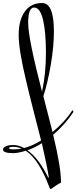

<svg xmlns="http://www.w3.org/2000/svg" viewBox="-202 -841 508 1275"><path d="M-58 146Q-85 134 -113.5 134Q-142 134 -142 142.5Q-142 151 -114 151Q-86 151 -58 146ZM122 335Q110 259 76 110Q29 140 -20 157Q56 210 119 340ZM77 -232Q103 -351 103 -491Q103 -631 83.5 -711Q64 -791 24.5 -791Q-15 -791 -15 -689Q-15 -587 77 -232ZM156 -631Q156 -533 135.5 -412.5Q115 -292 86 -202L147 36Q232 -35 279 -110L286 -98Q232 -16 151 54Q203 269 203 367Q203 374 197.5 375Q192 376 169 391.5Q146 407 142.5 410.5Q139 414 134.5 414Q130 414 127 406Q58 219 -31 160Q-82 176 -114 176Q-182 176 -182 152Q-182 141 -165 131.5Q-148 122 -113.5 122Q-79 122 -42 142Q12 128 71 92Q58 41 23 -95.5Q-12 -232 -28 -302Q-78 -510 -78 -608.5Q-78 -707 -37.5 -764Q3 -821 78 -821Q156 -821 156 -631Z"/></svg>

Font: Mr Bedfort
Style: Regular
Weight: 400
Designer: Alejandro Paul
Foundry: Alejandro Paul
Version: Version 1.000